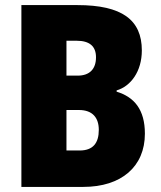

<svg xmlns="http://www.w3.org/2000/svg" viewBox="-20 -734 633 754"><path d="M284 -714H64V0H307C457 0 549 -80 549 -209C549 -304 507 -353 438 -374V-379C493 -395 537 -453 537 -536C537 -656 459 -714 284 -714ZM285 -437H241V-574H281C332 -574 357 -552 357 -509C357 -464 333 -437 285 -437ZM241 -302H290C344 -302 368 -271 368 -224C368 -172 345 -143 293 -143H241Z"/></svg>

Font: Noto Sans Condensed Black
Style: Regular
Weight: 900
Width: 3
Designer: Monotype Design Team
Foundry: Monotype Imaging Inc.
Version: Version 2.013